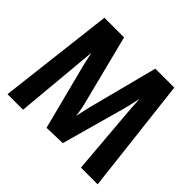

<svg xmlns="http://www.w3.org/2000/svg" viewBox="-175 -986 1203 1203"><g transform="rotate(45 427.0 -384.0)"><path d="M26 0 117 -768H291L410 -299Q417 -272 422 -238.5Q427 -205 432.5 -172Q438 -139 445 -112H404Q412 -139 419.5 -173.5Q427 -208 434 -242.5Q441 -277 448 -305L568 -768H736L825 0H677L640 -442Q636 -487 633.5 -538.5Q631 -590 627 -634H650Q637 -589 626 -537Q615 -485 602 -438L488 -28L348 -24L240 -444Q228 -489 218 -539.5Q208 -590 197 -634H222Q218 -589 213 -538Q208 -487 204 -440L164 0Z"/></g></svg>

Font: Yaldevi ExtraLight
Style: Bold
Weight: 700
Version: Version 1.100